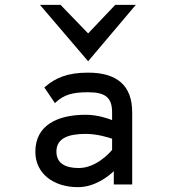

<svg xmlns="http://www.w3.org/2000/svg" viewBox="-20 -762 706 793"><path d="M163 -401 207 -336 211 -340C246 -372 282 -381 344 -381C415 -381 443 -359 443 -298V-266C428 -272 383 -288 334 -288C219 -288 126 -246 126 -135C126 -46 200 11 302 11C372 11 428 -34 450 -55V0H526V-298C526 -409 463 -462 344 -462C258 -462 209 -440 167 -404ZM213 -136C213 -193 266 -209 334 -209C382 -209 429 -194 443 -189V-143C435 -133 378 -68 305 -68C248 -68 213 -89 213 -136ZM344 -509 541 -742H456L344 -624L230 -742H145Z"/></svg>

Font: Charger Monospace
Style: Regular
Weight: 400
Designer: Jasper
Foundry: Cannot Into Space Fonts
Version: Version 0.980